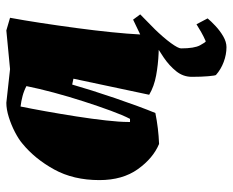

<svg xmlns="http://www.w3.org/2000/svg" viewBox="-86 -436 752 621"><g transform="rotate(-90 290.5 -126.0)"><path d="M135 12Q89 -7 53.5 -56.5Q18 -106 18 -181Q18 -265 52.5 -327.5Q87 -390 136 -430Q150 -442 173 -454Q196 -466 221.5 -474Q247 -482 268 -482Q295 -479 322.5 -476Q350 -473 377 -470L502 -482L543 -470Q535 -427 526.5 -371.5Q518 -316 510 -256.5Q502 -197 496.5 -143Q491 -89 489 -49L537 -72L554 -49L492 12Q464 12 428 10.5Q392 9 356.5 2.5Q321 -4 294 -20L346 -265L327 -269Q319 -241 307.5 -204.5Q296 -168 283 -130Q270 -92 257.5 -58Q245 -24 235 0Q186 10 135 12ZM216 -82Q228 -105 242.5 -144.5Q257 -184 272.5 -232Q288 -280 301 -328.5Q314 -377 322 -417Q307 -425 290 -429.5Q273 -434 256 -436Q249 -402 240.5 -354.5Q232 -307 224 -256Q216 -205 211 -160Q206 -115 206 -88V-82ZM466 -5H509Q478 27 461 50.5Q444 74 444 83Q444 126 454 144.5Q464 163 467 163Q483 156 497 148Q511 140 522 133L541 169Q532 180 516.5 194.5Q501 209 483 219.5Q465 230 448 230Q424 230 400 221Q376 212 358 196Q356 194 354 171.5Q352 149 352 118Q352 90 370 67.5Q388 45 414.5 27Q441 9 466 -5Z"/></g></svg>

Font: Labrada Black
Style: Italic
Weight: 900
Italic angle: -7°
Designer: Mercedes Jáuregui
Foundry: Omnibus-Type Team
Version: Version 1.000; ttfautohint (v1.8.4.7-5d5b)